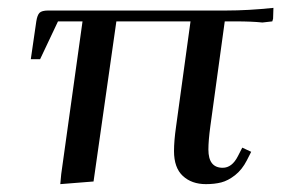

<svg xmlns="http://www.w3.org/2000/svg" viewBox="-20 -466 722 493"><path d="M59.1 -314 73.2 -411.1Q75.7 -427.2 81.5 -433.1Q87.4 -439 104 -439H561Q617.2 -439 682.1 -445.8L681.2 -418L679.2 -411.1L653.8 -408.2Q627 -411.1 585 -411.1H557.1L520 -141.1Q515.1 -104.5 515.1 -82Q515.1 -35.2 551.8 -35.2Q575.7 -35.2 590.8 -64.9L602.1 -86.9L625 -76.2L613.8 -54.2Q601.6 -30.3 583.5 -16.1Q565.4 -2 548.1 2.4Q530.8 6.8 508.8 6.8Q472.2 6.8 449.5 -14.2Q426.8 -35.2 426.8 -78.1Q426.8 -104.5 432.1 -141.1L469.2 -411.1H278.8L220.2 0L134.8 6.8L137.2 -19L191.9 -411.1H128.9L83 -314Z"/></svg>

Font: Dihjauti S
Style: Bold Italic
Weight: 700
Italic angle: -9°
Designer: T. Christopher White
Version: Version 3.0.0